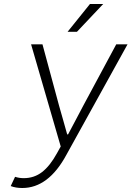

<svg xmlns="http://www.w3.org/2000/svg" viewBox="-20 -734 665 971"><path d="M321.8 -573.2 435.1 -713.9H502L369.1 -573.2ZM92.8 216.8Q59.6 216.8 34.2 207L56.2 160.2Q77.6 167 100.1 167Q152.8 167 192.9 136Q232.9 105 268.1 41L287.1 6.8L137.2 -509.8H194.8L278.8 -199.2Q285.6 -176.8 299.3 -127.2Q313 -77.6 319.8 -54.2H324.2Q338.9 -80.6 365 -131.1Q391.1 -181.6 400.9 -199.2L567.9 -509.8H625L315.9 48.8Q225.1 216.8 92.8 216.8Z"/></svg>

Font: Office Code Pro D Light Italic
Style: Regular
Weight: 300
Italic angle: -9°
Designer: Nathan Rutzky & Paul D. Hunt
Foundry: Adobe Systems Incorporated
Version: Version 1.004;PS 001.004;hotconv 1.0.70;makeotf.lib2.5.58329